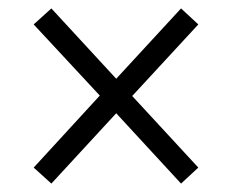

<svg xmlns="http://www.w3.org/2000/svg" viewBox="-20 -586 549 456"><path d="M102 -150 256 -317 410 -150 451 -188 294 -358 451 -528 410 -566 256 -399 102 -566 60 -528 217 -359 60 -188Z"/></svg>

Font: Noto Serif Bengali SemiCondensed
Style: Regular
Weight: 400
Width: 4
Designer: Juan Bruce, Universal Thirst, Indian Type Foundry and the Monotype Design Team.
Foundry: Monotype Imaging Inc.
Version: Version 2.003